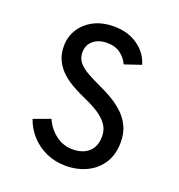

<svg xmlns="http://www.w3.org/2000/svg" viewBox="-131 -821 878 942"><g transform="rotate(20 308.0 -350.0)"><path d="M314 12Q259 12 212.5 -9Q166 -30 132.8 -66.5Q99.5 -103 84 -149L171 -181Q191.5 -134.5 230.8 -105Q270 -75.5 319 -75.5Q371.5 -75.5 402.8 -103.5Q434 -131.5 434 -185Q434 -221 414.2 -247.5Q394.5 -274 362.2 -294.2Q330 -314.5 292.5 -330.5Q260 -345 227 -362.8Q194 -380.5 166.8 -404.5Q139.5 -428.5 122.8 -461.2Q106 -494 106 -538Q106 -585.5 130.2 -625Q154.5 -664.5 199.2 -688.2Q244 -712 306 -712Q380 -712 431.5 -675Q483 -638 498.5 -582L412.5 -553Q400 -582.5 372 -603.5Q344 -624.5 301.5 -624.5Q257 -624.5 229.5 -601.5Q202 -578.5 202 -539.5Q202 -509.5 219.5 -488.2Q237 -467 267.8 -449.8Q298.5 -432.5 337.5 -414.5Q370.5 -400 404 -380.5Q437.5 -361 466.2 -334.8Q495 -308.5 512.5 -272.8Q530 -237 530 -189Q530 -125 501.2 -80Q472.5 -35 423.5 -11.5Q374.5 12 314 12Z"/></g></svg>

Font: Overpass Mono Light Medium
Style: Regular
Weight: 500
Monospace: yes
Version: Version 4.000